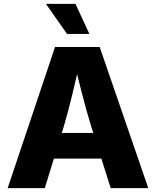

<svg xmlns="http://www.w3.org/2000/svg" viewBox="-20 -970 804 990"><path d="M19.5 0 263.7 -727.5H494.1L744.6 0H550.8L450.2 -318.4Q425.8 -397.9 403.1 -486.1Q380.4 -574.2 357.4 -670.4H397Q374.5 -574.2 353.5 -485.8Q332.5 -397.5 309.1 -318.4L210.9 0ZM185.5 -152.3V-284.7H578.6V-152.3ZM325.7 -794.9 216.8 -950.2H369.1L440.9 -794.9Z"/></svg>

Font: Inter 17pt ExtraBold
Style: Regular
Weight: 800
Version: Version 4.001;git-66647c0bb